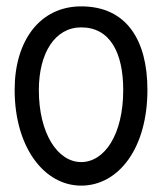

<svg xmlns="http://www.w3.org/2000/svg" viewBox="-20 -573 509 603"><path d="M443 -291C443 -446 378 -553 235 -553C106 -553 26 -446 26 -291C26 -110 119 10 235 10C350 10 443 -104 443 -291ZM367 -290C367 -150 308 -64 235 -64C161 -64 102 -154 102 -290C102 -407 153 -487 235 -487C326 -487 367 -407 367 -290Z"/></svg>

Font: Englebert
Style: Regular
Weight: 400
Designer: Astigmatic (AOETI)
Foundry: Astigmatic (AOETI)
Version: Version 1.000